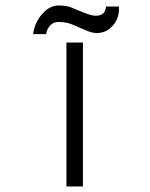

<svg xmlns="http://www.w3.org/2000/svg" viewBox="-20 -672 540 693"><path d="M219.7 1H279.3V-518.6H219.7ZM363.3 -648.4H362.3Q361.3 -633.8 354.5 -626Q345.7 -615.2 326.2 -615.2Q313.5 -615.2 296.9 -621.1Q285.2 -625 261.7 -634.8L259.8 -635.7Q242.2 -643.6 230.5 -647.5Q210.9 -652.3 191.4 -652.3Q159.2 -652.3 131.8 -621.1Q104.5 -589.8 99.6 -548.8H146.5Q149.4 -568.4 161.1 -580.1Q172.9 -592.8 191.4 -592.8Q208 -592.8 225.6 -588.9Q238.3 -585 260.7 -575.2L269.5 -571.3Q290 -562.5 299.8 -558.6Q316.4 -552.7 329.1 -552.7Q364.3 -552.7 387.7 -580.1Q412.1 -608.4 409.2 -648.4Z"/></svg>

Font: DotumChe
Style: Regular
Weight: 400
Monospace: yes
Version: Version 2.21